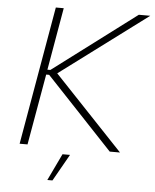

<svg xmlns="http://www.w3.org/2000/svg" viewBox="-58 -749 780 968"><g transform="rotate(5 331.5 -265.0)"><path d="M519 0H571L221 -370L663 -700H605L185 -384H170L225 -700H185L63 0H103L166 -359H181ZM218 170H244L321 34H283Z"/></g></svg>

Font: Fixel Display 20240404 ExLight
Style: Italic
Weight: 200
Italic angle: -10°
Designer: AlfaBravo + MacPaw
Foundry: Kyrylo Tkachov, Marchela Mozhyna, Serhii Makarenko, Maria Weinstein, Zakhar Kryvoshyya
Version: Version 1.211;Glyphs 3.2 (3225)